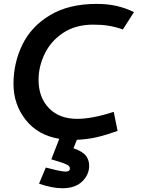

<svg xmlns="http://www.w3.org/2000/svg" viewBox="-20 -714 740 996"><path d="M180 -300Q180 -208.8 233.8 -153.1Q287.5 -97.5 380 -97.5Q458.8 -97.5 570 -133.8L590 -35Q531.2 -13.8 483.1 -2.5Q435 8.8 378.8 11.2L361.2 55Q407.5 71.2 425 93.1Q442.5 115 442.5 146.2Q442.5 192.5 406.2 227.5Q370 262.5 303.8 262.5Q250 262.5 182.5 238.8L217.5 155L272.5 168.8Q307.5 176.2 320 176.2Q342.5 176.2 342.5 160Q342.5 150 333.1 143.8Q323.8 137.5 298.8 128.8L246.2 112.5L287.5 6.2Q176.2 -12.5 113.1 -92.5Q50 -172.5 50 -278.8Q50 -387.5 96.2 -482.5Q142.5 -577.5 240 -635.6Q337.5 -693.8 481.2 -693.8Q538.8 -693.8 585 -683.1Q631.2 -672.5 675 -651.2L617.5 -561.2Q577.5 -575 542.5 -580.6Q507.5 -586.2 463.8 -586.2Q372.5 -586.2 308.1 -543.8Q243.8 -501.2 211.9 -435Q180 -368.8 180 -300Z"/></svg>

Font: Cambay
Style: Bold Italic
Weight: 700
Italic angle: -11°
Designer: Pooja Saxena
Foundry: Pooja Saxena
Version: Version 1.006;PS 001.006;hotconv 1.0.70;makeotf.lib2.5.58329